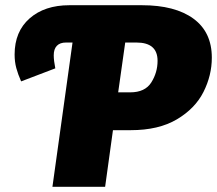

<svg xmlns="http://www.w3.org/2000/svg" viewBox="-20 -716 832 736"><path d="M792 -495Q792 -427 760 -363.5Q728 -300 658 -258.5Q588 -217 481 -217H413L383 0H181L258 -553H233Q210 -553 198 -540.5Q186 -528 186 -504Q186 -484 192 -454L61 -404Q49 -431 42.5 -455Q36 -479 36 -507Q36 -595 93.5 -645.5Q151 -696 246 -696H524Q651 -696 721.5 -644.5Q792 -593 792 -495ZM584 -483Q584 -553 503 -553H460L433 -362H479Q536 -362 560 -400Q584 -438 584 -483Z"/></svg>

Font: FiraGO Heavy
Style: Italic
Weight: 900
Italic angle: -8°
Designer: bBox Type GmbH
Foundry: bBox Type GmbH
Version: Version 1.001